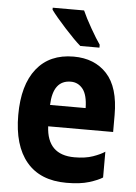

<svg xmlns="http://www.w3.org/2000/svg" viewBox="-55 -808 609 860"><g transform="rotate(5 250.0 -378.0)"><path d="M371 -606V-619Q354 -643 328 -688.5Q302 -734 288 -766H147V-757Q167 -729 212.5 -679Q258 -629 285 -606ZM438 -28V-144Q419 -131 385 -119Q351 -107 302 -107Q179 -107 173 -235H465V-311Q465 -436 409.5 -496Q354 -556 260 -556Q152 -556 93.5 -482.5Q35 -409 35 -274Q35 -137 96.5 -63.5Q158 10 276 10Q338 10 378 -2.5Q418 -15 438 -28ZM257 -443Q290 -443 311 -416.5Q332 -390 333 -331H173Q177 -443 257 -443Z"/></g></svg>

Font: Noto Sans Mono UI Condensed
Style: Bold
Weight: 700
Width: 3
Designer: Monotype Design team
Foundry: Monotype Imaging Inc.
Version: 1.000